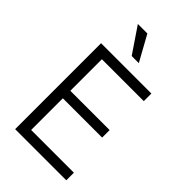

<svg xmlns="http://www.w3.org/2000/svg" viewBox="-278 -1028 1117 1117"><g transform="rotate(45 281.0 -469.0)"><path d="M84 -707H498V-644.5H153.3V-384.8H476.6V-323.2H153.3V-62.5H504.9V0H84ZM156.2 -937.5H234.4L321.3 -780.3H262.7Z"/></g></svg>

Font: Pretendard Light
Style: Regular
Weight: 300
Designer: Base glyphs from Inter by Rasmus Andersson; Hangeul glyphs from Noto Sans CJK(Source Han Sans) by Jang Soo-young and Kan
Foundry: Kil Hyung-jin
Version: Version 1.309